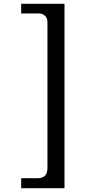

<svg xmlns="http://www.w3.org/2000/svg" viewBox="-20 -907 454 1000"><path d="M227.1 -31.2Q227.1 21 177.7 21H90.3V73.2H315.9V-887.2H90.3V-836.9H181.2Q201.7 -836.9 214.4 -824.7Q227.1 -812.5 227.1 -791Z"/></svg>

Font: Metamorphous
Style: Regular
Weight: 400
Designer: James Grieshaber
Foundry: James Grieshaber
Version: Version 1.001